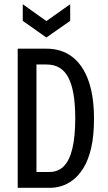

<svg xmlns="http://www.w3.org/2000/svg" viewBox="-20 -891 513 911"><path d="M117 0V-75H214Q256 -75 283 -102.5Q310 -130 323.5 -186.5Q337 -243 337 -330Q337 -397 328.5 -445.5Q320 -494 303.5 -524.5Q287 -555 261.5 -570Q236 -585 200 -585H117V-660H200Q272 -660 322.5 -621.5Q373 -583 399.5 -509Q426 -435 426 -328Q426 -246 412.5 -188.5Q399 -131 376 -94Q353 -57 325.5 -36.5Q298 -16 271 -8Q244 0 221 0ZM64 0V-660H153V0ZM88 -871 200 -791 313 -871V-792L200 -713L88 -792Z"/></svg>

Font: Bricolage Grotesque 24pt Condensed
Style: Regular
Weight: 400
Width: 3
Designer: Mathieu Triay
Foundry: Atelier Triay
Version: Version 1.001;gftools[0.9.33.dev8+g029e19f]